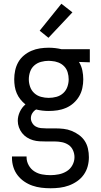

<svg xmlns="http://www.w3.org/2000/svg" viewBox="-20 -783 540 1026"><path d="M250 223Q225 223 200.5 220Q176 217 153 209Q130 201 109.5 187Q89 173 74 153.5Q59 134 51.5 110Q44 86 44 62V53H122V58Q122 80 133.5 100.5Q145 121 164 133Q183 145 205 149Q227 153 250 153Q272 153 294.5 148.5Q317 144 336.5 132Q356 120 367 99.5Q378 79 378 57Q378 38 370 20Q362 2 346.5 -8.5Q331 -19 312 -23Q293 -27 274 -27H226Q208 -27 190.5 -28Q173 -29 156 -34Q139 -39 124 -48.5Q109 -58 98 -72Q87 -86 81 -103Q75 -120 75 -137Q75 -162 86 -185.5Q97 -209 116 -225Q101 -237 89 -252Q77 -267 69.5 -284.5Q62 -302 59 -321Q56 -340 56 -359Q56 -383 61 -406.5Q66 -430 77.5 -450.5Q89 -471 107.5 -486.5Q126 -502 148 -511.5Q170 -521 193.5 -524.5Q217 -528 240 -528Q258 -528 275 -526Q292 -524 309 -520H460V-450L402 -452Q415 -431 420 -407Q425 -383 425 -359Q425 -336 420 -312.5Q415 -289 403 -268.5Q391 -248 373 -232Q355 -216 333 -206.5Q311 -197 287.5 -193.5Q264 -190 240 -190Q223 -190 206 -192Q189 -194 173 -198Q161 -191 153 -178.5Q145 -166 145 -151Q145 -138 152.5 -125.5Q160 -113 172 -106.5Q184 -100 198 -98.5Q212 -97 226 -97H274Q297 -97 319.5 -94.5Q342 -92 363 -83.5Q384 -75 402.5 -61.5Q421 -48 433 -29.5Q445 -11 450 11.5Q455 34 455 57Q455 82 448.5 106Q442 130 427.5 150.5Q413 171 392 185.5Q371 200 347.5 208.5Q324 217 299.5 220Q275 223 250 223ZM240 -260Q261 -260 281.5 -265.5Q302 -271 317.5 -285Q333 -299 340 -319Q347 -339 347 -359Q347 -378 341.5 -396.5Q336 -415 323 -428.5Q310 -442 292 -449Q274 -456 255 -457L240 -458Q220 -458 199.5 -452.5Q179 -447 163.5 -433.5Q148 -420 141 -400Q134 -380 134 -359Q134 -339 141 -319Q148 -299 163.5 -285Q179 -271 199.5 -265.5Q220 -260 240 -260ZM239 -581 192 -619 308 -763 367 -717Z"/></svg>

Font: Moesevka
Style: Regular
Weight: 400
Monospace: yes
Designer: Belleve Invis
Foundry: Belleve Invis
Version: Version 32.5.0; ttfautohint (v1.8.4)